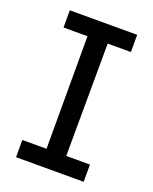

<svg xmlns="http://www.w3.org/2000/svg" viewBox="-116 -656 577 723"><g transform="rotate(20 172.5 -294.5)"><path d="M38 -589H308V-520H215L213 -69H308V0H37V-69H134V-520H38Z"/></g></svg>

Font: Podkova VF Beta
Style: Regular
Weight: 400
Designer: Ilya Yudin
Foundry: Cyreal (www.cyreal.org)
Version: Version 2.100